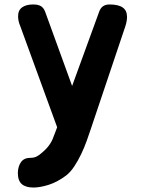

<svg xmlns="http://www.w3.org/2000/svg" viewBox="-20 -570 640 860"><path d="M225 29 236 0 70 -455Q65 -467 63 -477.5Q61 -488 61 -497Q61 -524 79 -537Q97 -550 128 -550Q152 -550 164 -542Q176 -534 182 -518L303 -185L424 -517Q430 -534 441.5 -542Q453 -550 470 -550Q510 -550 529.5 -536.5Q549 -523 549 -494Q549 -485 547 -474Q545 -463 541 -451L386 10Q379 31 368.5 60.5Q358 90 344 119.5Q330 149 312.5 175.5Q295 202 275 217Q236 246 197.5 258Q159 270 130 270Q95 270 77.5 254.5Q60 239 60 205V203Q61 174 74.5 155.5Q88 137 116 137Q133 137 145 130.5Q157 124 168 114Q181 103 189.5 93.5Q198 84 204.5 74Q211 64 215.5 53.5Q220 43 225 29Z"/></svg>

Font: Maple Mono NL ExtraBold
Style: Regular
Weight: 800
Monospace: yes
Designer: subframe7536
Version: Version 7.000